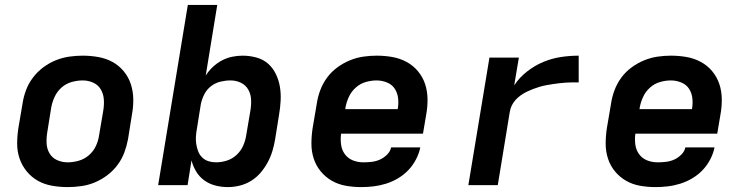

<svg xmlns="http://www.w3.org/2000/svg" viewBox="-20 -755 3040 783"><path d="M256 8Q224 8 192.5 2.5Q161 -3 135 -17.5Q109 -32 89.5 -55.5Q70 -79 60 -108Q50 -137 50 -169Q50 -201 55 -233L72 -333Q76 -360 86 -387Q96 -414 114 -438Q132 -462 156 -480Q180 -498 207 -509Q234 -520 262 -524Q290 -528 317 -528Q349 -528 380.5 -522.5Q412 -517 438.5 -502.5Q465 -488 484.5 -464.5Q504 -441 513.5 -412Q523 -383 523.5 -351Q524 -319 518 -287L502 -187Q497 -160 487 -133Q477 -106 459 -82Q441 -58 417 -40Q393 -22 366.5 -11Q340 0 311.5 4Q283 8 256 8ZM256 -93Q278 -93 301 -99.5Q324 -106 342.5 -122Q361 -138 371 -159.5Q381 -181 384 -203L401 -303Q405 -326 403.5 -349Q402 -372 391 -390.5Q380 -409 360 -418Q340 -427 317 -427Q295 -427 272 -420.5Q249 -414 231 -398Q213 -382 203 -360.5Q193 -339 189 -317L173 -217Q169 -194 170 -171Q171 -148 182 -129.5Q193 -111 213 -102Q233 -93 256 -93Z M909 8Q883 8 858 1.5Q833 -5 813 -19.5Q793 -34 780 -55.5Q767 -77 761 -101L745 0H625L746 -735H866L819 -447Q831 -466 848 -482Q865 -498 885 -508.5Q905 -519 926.5 -523.5Q948 -528 969 -528Q998 -528 1025.5 -520.5Q1053 -513 1073 -495.5Q1093 -478 1105 -453Q1117 -428 1121.5 -401Q1126 -374 1124.5 -345Q1123 -316 1118 -287L1102 -187Q1098 -163 1091 -139.5Q1084 -116 1072 -93.5Q1060 -71 1043 -51Q1026 -31 1004 -17.5Q982 -4 957.5 2Q933 8 909 8ZM861 -93Q883 -93 905 -100Q927 -107 944.5 -123Q962 -139 971.5 -160.5Q981 -182 984 -203L1001 -303Q1005 -326 1004 -348.5Q1003 -371 992.5 -389.5Q982 -408 962.5 -417.5Q943 -427 920 -427Q900 -427 879 -422Q858 -417 840.5 -403.5Q823 -390 813 -370Q803 -350 799 -330L783 -230Q780 -214 779 -198Q778 -182 780.5 -166.5Q783 -151 788.5 -137Q794 -123 805 -112.5Q816 -102 830.5 -97.5Q845 -93 861 -93Z M1453 8Q1421 8 1390 2.5Q1359 -3 1333 -18Q1307 -33 1288 -56Q1269 -79 1259.5 -108Q1250 -137 1250 -169Q1250 -201 1255 -233L1272 -333Q1276 -360 1286 -387Q1296 -414 1313.5 -438Q1331 -462 1355.5 -480Q1380 -498 1407 -509Q1434 -520 1461.5 -524Q1489 -528 1516 -528Q1549 -528 1580 -522.5Q1611 -517 1638 -502.5Q1665 -488 1684.5 -464.5Q1704 -441 1713.5 -412.5Q1723 -384 1723.5 -351.5Q1724 -319 1718 -287L1705 -210H1371Q1368 -187 1371 -165Q1374 -143 1386.5 -126Q1399 -109 1419 -101Q1439 -93 1462 -93Q1479 -93 1496 -95Q1513 -97 1529 -104Q1545 -111 1558.5 -124.5Q1572 -138 1575 -154H1694Q1689 -129 1676.5 -105Q1664 -81 1645.5 -61.5Q1627 -42 1603.5 -28Q1580 -14 1554.5 -6Q1529 2 1503.5 5Q1478 8 1453 8ZM1388 -310H1602Q1606 -333 1603.5 -354.5Q1601 -376 1590 -393Q1579 -410 1558.5 -418.5Q1538 -427 1516 -427Q1494 -427 1471.5 -420.5Q1449 -414 1431 -398Q1413 -382 1403 -360.5Q1393 -339 1389 -317Z M1890 0 1976 -520H2096L2077 -407Q2098 -439 2129.5 -463.5Q2161 -488 2196 -502.5Q2231 -517 2267.5 -522.5Q2304 -528 2340 -528V-419Q2327 -419 2313.5 -419Q2300 -419 2287 -418Q2274 -417 2260.5 -415.5Q2247 -414 2234 -412Q2221 -410 2207.5 -407.5Q2194 -405 2180.5 -401Q2167 -397 2154 -392Q2141 -387 2128.5 -381Q2116 -375 2104 -366.5Q2092 -358 2082.5 -347.5Q2073 -337 2067 -324.5Q2061 -312 2059 -299L2010 0Z M2653 8Q2621 8 2590 2.5Q2559 -3 2533 -18Q2507 -33 2488 -56Q2469 -79 2459.5 -108Q2450 -137 2450 -169Q2450 -201 2455 -233L2472 -333Q2476 -360 2486 -387Q2496 -414 2513.5 -438Q2531 -462 2555.5 -480Q2580 -498 2607 -509Q2634 -520 2661.5 -524Q2689 -528 2716 -528Q2749 -528 2780 -522.5Q2811 -517 2838 -502.5Q2865 -488 2884.5 -464.5Q2904 -441 2913.5 -412.5Q2923 -384 2923.5 -351.5Q2924 -319 2918 -287L2905 -210H2571Q2568 -187 2571 -165Q2574 -143 2586.5 -126Q2599 -109 2619 -101Q2639 -93 2662 -93Q2679 -93 2696 -95Q2713 -97 2729 -104Q2745 -111 2758.5 -124.5Q2772 -138 2775 -154H2894Q2889 -129 2876.5 -105Q2864 -81 2845.5 -61.5Q2827 -42 2803.5 -28Q2780 -14 2754.5 -6Q2729 2 2703.5 5Q2678 8 2653 8ZM2588 -310H2802Q2806 -333 2803.5 -354.5Q2801 -376 2790 -393Q2779 -410 2758.5 -418.5Q2738 -427 2716 -427Q2694 -427 2671.5 -420.5Q2649 -414 2631 -398Q2613 -382 2603 -360.5Q2593 -339 2589 -317Z"/></svg>

Font: Iosevka Custom Oblique
Style: Bold
Weight: 700
Italic angle: -9°
Monospace: yes
Designer: Belleve Invis
Foundry: Belleve Invis
Version: Version 30.1.2; ttfautohint (v1.8.4)